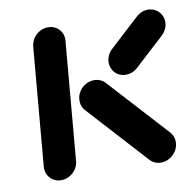

<svg xmlns="http://www.w3.org/2000/svg" viewBox="-64 -585 665 651"><g transform="rotate(-10 268.5 -259.5)"><path d="M96.3 0Q81.1 0 69.1 -7.4Q57 -14.8 50.7 -27.6Q44.4 -40.4 45.6 -55.6L81.1 -463Q82.6 -478.1 91.1 -490.9Q99.6 -503.7 113 -511.1Q126.3 -518.5 141.5 -518.5Q156.7 -518.5 168.9 -511.1Q181.1 -503.7 187.4 -490.9Q193.7 -478.1 192.2 -463L156.7 -55.6Q155.6 -40.4 146.9 -27.6Q138.1 -14.8 124.8 -7.4Q111.5 0 96.3 0ZM500.7 -55.6Q499.6 -40.7 490.9 -28Q482.2 -15.2 468.7 -7.6Q455.2 0 440.4 0Q428.9 0 419.1 -4.3Q409.3 -8.5 402.2 -16.3L216.7 -220Q209.6 -227.4 206.3 -237.6Q203 -247.8 203.7 -259.3Q205.2 -274.4 213.7 -287.2Q222.2 -300 235.6 -307.4Q248.9 -314.8 264.1 -314.8Q275.2 -314.8 285.2 -310.6Q295.2 -306.3 302.2 -298.5L487.8 -95.2Q503 -78.1 500.7 -55.6ZM485.6 -518.5Q500.4 -518.5 512.6 -510.9Q524.8 -503.3 531.3 -490.6Q537.8 -477.8 536.3 -463Q535.6 -451.5 530.2 -441.3Q524.8 -431.1 516.3 -423.3L415.2 -330.4Q407 -322.6 396.3 -318.3Q385.6 -314.1 374.4 -314.1Q359.3 -314.1 347.2 -321.5Q335.2 -328.9 328.9 -341.7Q322.6 -354.4 323.7 -369.6Q324.8 -380.7 330 -391.1Q335.2 -401.5 343.7 -408.9L444.8 -501.9Q453 -509.6 463.5 -514.1Q474.1 -518.5 485.6 -518.5Z"/></g></svg>

Font: 26F Galaxy Sans Oblique
Style: Regular
Weight: 400
Italic angle: -5°
Designer: C₂₉H₂₅N₃O₅
Version: Version 1.200;FEAKit 1.0